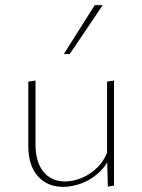

<svg xmlns="http://www.w3.org/2000/svg" viewBox="-20 -723 553 746"><path d="M225 3Q164 3 127 -38.5Q90 -80 90 -155V-406L118 -410V-162Q118 -94 148.5 -56Q179 -18 233 -18Q263 -18 296 -31Q329 -44 357.5 -71.5Q386 -99 401 -143L415 -131Q398 -84 366 -54Q334 -24 296.5 -10.5Q259 3 225 3ZM399 2 396 -115V-406L423 -410V-2ZM228 -513 348 -703H379L251 -513Z"/></svg>

Font: Ysabeau Office Thin
Style: Regular
Weight: 250
Designer: Christian Thalmann (Catharsis Fonts)
Version: Version 2.001;gftools[0.9.30]; featfreeze: tnum,lnum,ss02